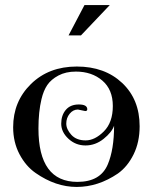

<svg xmlns="http://www.w3.org/2000/svg" viewBox="-20 -734 605 759"><path d="M32 -231Q32 -333 102.5 -402Q173 -471 283.5 -471Q394 -471 463 -406Q532 -341 532 -235Q532 -172 508 -123.5Q484 -75 446 -48Q368 5 283 5Q200 5 121 -50Q82 -77 57 -124.5Q32 -172 32 -231ZM317 -295 288 -301Q269 -301 255.5 -284.5Q242 -268 242 -245.5Q242 -223 262 -201Q282 -179 318.5 -179Q355 -179 390.5 -214.5Q426 -250 426 -315Q426 -380 384.5 -415.5Q343 -451 280 -451Q240 -451 211 -435.5Q182 -420 167 -398Q152 -376 144 -342Q132 -292 132 -226Q132 -15 286 -15Q377 -15 406 -84Q431 -143 431 -237Q422 -211 389.5 -185Q357 -159 318 -159Q279 -159 250.5 -185.5Q222 -212 222 -245Q222 -278 240 -299.5Q258 -321 291.5 -321Q325 -321 325 -302Q325 -295 317 -295ZM414 -714 300 -594H251L314 -714Z"/></svg>

Font: Spirax
Style: Regular
Weight: 400
Designer: Brenda Gallo (gbrenda1987@gmail.com)
Foundry: Brenda Gallo
Version: Version 1.002